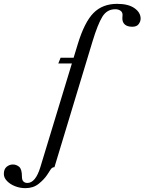

<svg xmlns="http://www.w3.org/2000/svg" viewBox="-219 -731 751 998"><path d="M-87 247Q-115 247 -140.5 237Q-166 227 -182.5 210Q-199 193 -199 173Q-199 148 -184.5 136Q-170 124 -152 124Q-134 124 -119.5 136Q-105 148 -105 187Q-105 205 -97 212.5Q-89 220 -77 220Q-34 220 -9 137L185 -501Q220 -616 267 -663.5Q314 -711 390 -711Q448 -711 480 -688.5Q512 -666 512 -634Q512 -620 502 -606Q492 -592 469 -592Q443 -592 430 -603.5Q417 -615 417 -635Q417 -640 417.5 -645.5Q418 -651 418 -654Q418 -668 407 -675.5Q396 -683 380 -683Q337 -683 313 -644Q289 -605 262 -516L64 138Q52 138 44.5 149.5Q37 161 26 178Q10 202 -18 224.5Q-46 247 -87 247ZM84 -401 96 -431H218L205 -401Z"/></svg>

Font: Ibarra Real Nova Medium
Style: Italic
Weight: 500
Italic angle: -22°
Designer: Jose Maria Ribagorda & Octavio Pardo
Foundry: Octavio Pardo
Version: Version 2.000